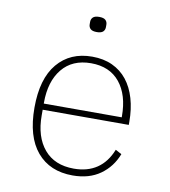

<svg xmlns="http://www.w3.org/2000/svg" viewBox="-81 -779 762 861"><g transform="rotate(10 300.0 -348.5)"><path d="M307 12Q203 12 144.5 -57Q86 -126 86 -258Q86 -390 144 -459Q202 -528 302 -528Q354 -528 394 -509.5Q434 -491 461 -457Q488 -423 502 -375Q516 -327 516 -269V-255H124V-229Q124 -132 171.5 -75.5Q219 -19 307 -19Q369 -19 412 -48Q455 -77 478 -135L506 -120Q483 -60 432.5 -24Q382 12 307 12ZM302 -498Q217 -498 170.5 -441Q124 -384 124 -287V-283H479V-288Q479 -385 433 -441.5Q387 -498 302 -498ZM302 -640Q282 -640 273.5 -648Q265 -656 265 -669V-680Q265 -693 273.5 -701Q282 -709 302 -709Q322 -709 330.5 -701Q339 -693 339 -680V-669Q339 -656 330.5 -648Q322 -640 302 -640Z"/></g></svg>

Font: IBM Plex Mono ExtraLight
Style: Regular
Weight: 200
Monospace: yes
Designer: Mike Abbink, Paul van der Laan, Pieter van Rosmalen
Foundry: Bold Monday
Version: Version 2.3